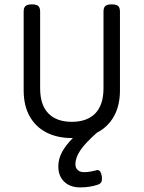

<svg xmlns="http://www.w3.org/2000/svg" viewBox="-20 -604 640 855"><path d="M514.2 -552.7V-201.7Q514.2 -133.8 487.3 -85.9Q460.4 -38.1 411.6 -13.2Q360.4 32.2 338.1 64.9Q315.9 97.7 315.9 127Q315.9 144 326.2 153.3Q336.4 162.6 353.5 162.6Q378.9 162.6 408.7 154.3Q412.6 153.3 414.1 153.3Q428.7 153.3 433.1 179.7Q434.1 188.5 434.1 191.9Q434.1 202.6 429.9 208.7Q425.8 214.8 417.5 217.8Q380.9 230.5 337.4 230.5Q292 230.5 265.9 205.1Q239.7 179.7 239.7 137.2Q239.7 104 256.3 73Q272.9 42 304.7 10.7H299.8Q235.8 10.7 187.5 -13.7Q139.2 -38.1 112.3 -85.7Q85.4 -133.3 85.4 -201.7V-552.7Q85.4 -569.8 93.5 -577.1Q101.6 -584.5 121.6 -584.5H122.6Q142.6 -584.5 150.6 -577.1Q158.7 -569.8 158.7 -552.7V-211.4Q158.7 -136.7 195.3 -99.1Q231.9 -61.5 299.8 -61.5Q367.7 -61.5 404.3 -99.1Q440.9 -136.7 440.9 -211.4V-552.7Q440.9 -569.8 449 -577.1Q457 -584.5 477.1 -584.5H478Q498 -584.5 506.1 -577.1Q514.2 -569.8 514.2 -552.7Z"/></svg>

Font: Courier Prime Sans
Style: Regular
Weight: 400
Designer: Alan Dague-Greene
Foundry: Quote-Unquote Apps
Version: Version 3.020